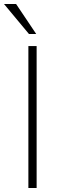

<svg xmlns="http://www.w3.org/2000/svg" viewBox="-45 -934 298 954"><path d="M96 0V-705H137V0ZM99 -765 -25 -914H35L135 -765Z"/></svg>

Font: wassup Sans
Style: Light
Weight: 200
Version: Version 2.001